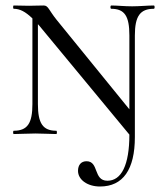

<svg xmlns="http://www.w3.org/2000/svg" viewBox="-20 -488 609 699"><path d="M540 -468C517 -468 488 -465 461 -465C432 -465 408 -468 385 -468C381 -468 381 -456 385 -456C434 -456 451 -429 451 -359V-90L186 -416C157 -452 156 -468 139 -468C115 -468 105 -467 86 -467C70 -467 49 -468 30 -468C27 -468 27 -456 30 -456C52 -456 72 -446 98 -421V-109C98 -39 80 -12 30 -12C27 -12 27 0 30 0C53 0 81 -2 109 -2C138 -2 162 0 185 0C188 0 188 -12 185 -12C136 -12 118 -39 118 -109V-400C122 -396 126 -391 130 -386L451 2C451 113 422 170 371 170C319 170 341 99 295 99C275 99 264 113 264 134C264 166 298 191 344 191C428 191 471 129 471 11V-359C471 -429 490 -456 540 -456C544 -456 544 -468 540 -468Z"/></svg>

Font: Cormorant SC
Style: Regular
Weight: 400
Designer: Christian Thalmann (Catharsis Fonts)
Version: Version 1.000;PS 001.000;hotconv 1.0.70;makeotf.lib2.5.58329